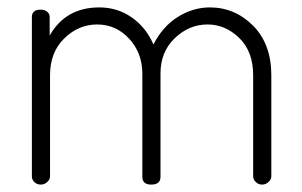

<svg xmlns="http://www.w3.org/2000/svg" viewBox="-20 -498 814 518"><path d="M364 -21V-299Q364 -355 328.5 -393.5Q293 -432 242 -432Q192 -432 153.5 -394.5Q115 -357 115 -295V-22Q115 -14 107.5 -7Q100 0 90 0Q80 0 73 -6.5Q66 -13 66 -22V-452Q66 -472 90 -472Q100 -472 107 -466.5Q114 -461 114 -452V-402Q157 -478 248 -478Q297 -478 335.5 -451Q374 -424 394 -378Q419 -427 460 -452.5Q501 -478 546 -478Q614 -478 663 -428.5Q712 -379 712 -295V-22Q712 -14 704.5 -7Q697 0 687 0Q677 0 670 -7Q663 -14 663 -22V-295Q663 -359 625.5 -395.5Q588 -432 540 -432Q490 -432 451.5 -395Q413 -358 413 -300V-21Q413 0 388 0Q364 0 364 -21Z"/></svg>

Font: Dosis
Style: Light
Weight: 300
Designer: Edgar Tolentino, Pablo Impallari, Igino Marini
Foundry: Edgar Tolentino, Pablo Impallari, Igino Marini
Version: Version 1.007